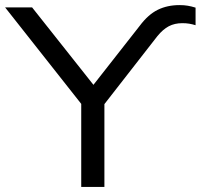

<svg xmlns="http://www.w3.org/2000/svg" viewBox="-28 -734 788 754"><path d="M291 0V-362L310 -302L-8 -705H98L346 -392H332L521 -633Q554 -677 591.5 -695.5Q629 -714 677 -714Q695 -714 709.5 -711.5Q724 -709 740 -704V-635Q727 -639 715 -641Q703 -643 688 -643Q658 -643 635 -631Q612 -619 590 -592L364 -302L382 -362V0Z"/></svg>

Font: Nunito Sans 10pt SemiExpanded
Style: Regular
Weight: 400
Width: 6
Designer: Vernon Adams
Foundry: Vernon Adams
Version: Version 3.101;gftools[0.9.27]